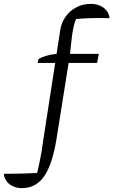

<svg xmlns="http://www.w3.org/2000/svg" viewBox="-145 -764 585 991"><path d="M-32 207Q-57 207 -78 197.5Q-99 188 -111.5 170.5Q-124 153 -125 133Q-79 133 -38 132Q3 131 47 129Q54 97 59.5 71.5Q65 46 69.5 19Q74 -8 79 -45L166 -609Q172 -648 194 -678.5Q216 -709 249.5 -726.5Q283 -744 323 -744Q350 -744 371.5 -734.5Q393 -725 406 -708Q419 -691 420 -670Q330 -673 248 -666Q241 -651 237.5 -637Q234 -623 230.5 -604Q227 -585 224 -556Q221 -527 216 -482L147 -49Q126 83 83.5 145Q41 207 -32 207ZM49 -439 54 -460Q75 -471 99 -477.5Q123 -484 150 -486H365L356 -439Z"/></svg>

Font: Piazzolla Thin
Style: Italic
Weight: 400
Italic angle: -11.3°
Version: Version 2.005